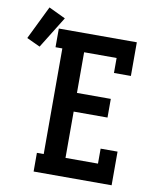

<svg xmlns="http://www.w3.org/2000/svg" viewBox="-204 -902 795 972"><g transform="rotate(10 193.5 -416.0)"><path d="M36 0V-96H71V-639H36V-735H437V-562H350V-639H183V-430H357V-334H183V-96H350V-173H437V0ZM-44 -628 -113 -660 -29 -832 57 -791Z"/></g></svg>

Font: Iosevka Slab
Style: Bold
Weight: 700
Monospace: yes
Designer: Belleve Invis
Foundry: Belleve Invis
Version: Version 11.1.1; ttfautohint (v1.8.3)